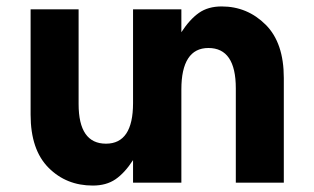

<svg xmlns="http://www.w3.org/2000/svg" viewBox="-20 -567 976 596"><path d="M805 -490Q861 -434 861 -325V0H712V-293Q712 -418 627 -418Q585 -418 564 -385.5Q543 -353 543 -290V0H393V-70Q367 -30 338.5 -10.5Q310 9 268 9Q186 9 131 -46Q75 -102 75 -211V-538H224V-244Q224 -121 309 -121Q393 -121 393 -247V-538H543V-467Q569 -507 597.5 -527Q626 -547 668 -547Q748 -547 805 -490Z"/></svg>

Font: Montserrat_am3
Style: Bold
Weight: 700
Designer: Julieta Ulanovsky
Foundry: Julieta Ulanovsky. Armenina letters added by Vahan Hovhannisyan
Version: Version 2.001